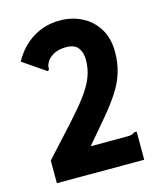

<svg xmlns="http://www.w3.org/2000/svg" viewBox="-99 -705 647 777"><g transform="rotate(-15 225.0 -316.5)"><path d="M43 -95Q109 -167 155 -217.5Q201 -268 230 -306.5Q259 -345 272.5 -379.5Q286 -414 286 -453Q286 -482 271.5 -502Q257 -522 221 -522Q197 -522 178.5 -515Q160 -508 144 -491Q135 -477 133 -470Q131 -463 132 -455L126 -447L118 -452L29 -513Q61 -571 111.5 -602Q162 -633 224 -633Q275 -633 317 -611.5Q359 -590 383.5 -549.5Q408 -509 408 -453Q408 -407 396 -367.5Q384 -328 359.5 -290Q335 -252 298.5 -208.5Q262 -165 214 -109H362Q379 -109 386 -111Q393 -113 399 -118H409V0H43Z"/></g></svg>

Font: Inconsolata SemiCondensed Black
Style: Regular
Weight: 900
Width: 4
Monospace: yes
Designer: Raph Levien, Cyreal, Brenton Simpson
Foundry: Raph Levien, Cyreal, Google
Version: Version 3.001; ttfautohint (v1.8.2.53-6de2)